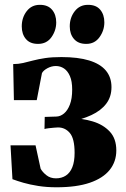

<svg xmlns="http://www.w3.org/2000/svg" viewBox="-20 -764 522 794"><path d="M213.5 10.5Q173 10.5 138.2 5Q103.5 -0.5 76.8 -8.2Q50 -16 31.5 -23L23.5 -163H127L148 -66.5Q155.5 -52.5 171.8 -39.5Q188 -26.5 211.5 -26.5Q235 -26.5 252.5 -38Q270 -49.5 279.2 -72.8Q288.5 -96 288.5 -132Q288.5 -190.5 269 -213.8Q249.5 -237 220 -237Q215 -237 204 -236Q193 -235 182 -233.8Q171 -232.5 164 -230.5L165 -280.5L213.5 -282Q230 -282.5 244.8 -294.8Q259.5 -307 269 -331.5Q278.5 -356 278.5 -393.5Q278.5 -428 269.2 -449.2Q260 -470.5 244.8 -480.8Q229.5 -491 211 -491Q193 -491 176 -481.8Q159 -472.5 153.5 -461.5L132 -350H37.5L34.5 -499Q56 -499 75.5 -503.5Q95 -508 116.8 -513.8Q138.5 -519.5 166.8 -523.8Q195 -528 234 -528Q302.5 -528 348.5 -514Q394.5 -500 417.8 -472.2Q441 -444.5 441 -403.5Q441 -363.5 419.2 -335Q397.5 -306.5 357.8 -288Q318 -269.5 264 -259L270.5 -275.5Q319.5 -275 363 -262Q406.5 -249 433.8 -220Q461 -191 461 -142Q461 -95.5 433.5 -61.2Q406 -27 351.2 -8.2Q296.5 10.5 213.5 10.5ZM137 -582.5Q104 -582.5 87 -602.8Q70 -623 70 -655Q70 -691 90.2 -717.5Q110.5 -744 144.5 -744H145.5Q178 -744 195.2 -723.8Q212.5 -703.5 212.5 -671.5Q212.5 -638 192.8 -610.2Q173 -582.5 137.5 -582.5ZM336 -582.5Q303.5 -582.5 286 -602.8Q268.5 -623 268.5 -655Q268.5 -691 289 -717.5Q309.5 -744 343.5 -744H344.5Q377.5 -744 394.5 -723.8Q411.5 -703.5 411.5 -671.5Q411.5 -638 391.5 -610.2Q371.5 -582.5 337 -582.5Z"/></svg>

Font: Merriweather 120pt ExtraBold
Style: Regular
Weight: 800
Version: Version 2.100